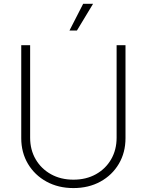

<svg xmlns="http://www.w3.org/2000/svg" viewBox="-20 -961 758 992"><path d="M359.4 10.7Q281.2 10.7 220.2 -22.7Q159.2 -56.2 124.5 -114.5Q89.8 -172.9 89.8 -247.1V-727.5H135.7V-249.5Q135.7 -187 164.3 -137.9Q192.9 -88.9 243.4 -60.8Q293.9 -32.7 359.4 -32.7Q425.3 -32.7 475.6 -60.8Q525.9 -88.9 554.2 -137.9Q582.5 -187 582.5 -249.5V-727.5H628.4V-247.1Q628.4 -172.9 594 -114.5Q559.6 -56.2 498.8 -22.7Q438 10.7 359.4 10.7ZM338.9 -803.2 409.7 -941.4H460.9L377.4 -803.2Z"/></svg>

Font: Inter 17pt ExtraLight
Style: Regular
Weight: 250
Version: Version 4.001;git-66647c0bb